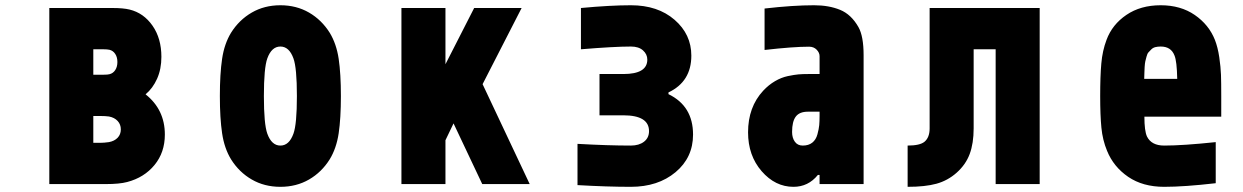

<svg xmlns="http://www.w3.org/2000/svg" viewBox="-20 -697 4707 727"><path d="M333.3 -414.1H371.7Q388 -414.1 394.5 -416Q408.2 -419.3 416.3 -431.6Q424.5 -444 424.5 -462.2Q424.5 -480.5 416.3 -492.8Q408.2 -505.2 394.5 -508.5Q385.4 -510.4 371.7 -510.4H333.3ZM333.3 -156.2H359.4Q374.3 -156.2 392.6 -158.9Q413.4 -162.8 425.5 -175.5Q437.5 -188.2 437.5 -207Q437.5 -225.9 425.5 -238.9Q413.4 -252 392.6 -255.9Q378.9 -257.8 359.4 -257.8H333.3ZM166.7 0V-666.7H406.2Q446.6 -666.7 470.7 -660.8Q524.1 -647.8 557.6 -599.6Q591.1 -551.4 591.1 -481.8Q591.1 -435.5 574.9 -399.1Q558.6 -362.6 531.2 -339.8Q604.2 -281.9 604.2 -187.5Q604.2 -119.8 565.1 -72.3Q526 -24.7 461.6 -7.8Q432.3 0 380.2 0Z M1228.5 -572.9Q1253.9 -531.2 1262.4 -474.3Q1270.8 -417.3 1270.8 -333.3Q1270.8 -249.3 1262.4 -192.4Q1253.9 -135.4 1228.5 -93.8Q1197.9 -44.9 1150.1 -17.3Q1102.2 10.4 1041.7 10.4Q981.1 10.4 933.3 -17.3Q885.4 -44.9 854.8 -93.8Q829.4 -135.4 821 -192.4Q812.5 -249.3 812.5 -333.3Q812.5 -417.3 821 -474.3Q829.4 -531.2 854.8 -572.9Q885.4 -621.7 933.3 -649.4Q981.1 -677.1 1041.7 -677.1Q1102.2 -677.1 1150.1 -649.4Q1197.9 -621.7 1228.5 -572.9ZM992.2 -475.9Q979.2 -440.1 979.2 -333.3Q979.2 -226.6 992.2 -190.8Q1008.5 -145.8 1041.7 -145.8Q1074.9 -145.8 1091.1 -190.8Q1104.2 -226.6 1104.2 -333.3Q1104.2 -440.1 1091.1 -475.9Q1074.9 -520.8 1041.7 -520.8Q1008.5 -520.8 992.2 -475.9Z M1666.7 0H1500V-666.7H1666.7V-453.8L1775.4 -666.7H1955.1L1807.3 -378.3L1985.7 0H1806L1697.3 -229.8L1666.7 -166Z M2511.1 -340.5Q2604.2 -295.6 2604.2 -187.5Q2604.2 -100.3 2537.8 -44.9Q2471.4 10.4 2368.5 10.4Q2279.3 10.4 2166.7 3.9V-152.3Q2282.6 -145.8 2368.5 -145.8Q2399.7 -145.8 2418.6 -160.5Q2437.5 -175.1 2437.5 -200.5Q2437.5 -260.4 2339.8 -260.4H2250V-416.7H2340.5Q2431 -416.7 2431 -471.4Q2431 -491.5 2414.7 -506.2Q2398.4 -520.8 2369.1 -520.8Q2306 -520.8 2179.7 -510.4V-666.7Q2291 -677.1 2369.1 -677.1Q2470.7 -677.1 2534.2 -622.1Q2597.7 -567.1 2597.7 -486.3Q2597.7 -388 2511.1 -347Z M3083.3 -274.1H3039.1Q3007.2 -274.1 2993.2 -255.5Q2979.2 -237 2979.2 -197.3Q2979.2 -175.1 2989.6 -160.5Q3000 -145.8 3019.5 -145.8Q3041.7 -145.8 3055.7 -156.9Q3069.7 -168 3075.2 -188.5Q3080.7 -209 3082 -223.3Q3083.3 -237.6 3083.3 -259.1ZM3062.5 -677.1Q3118.5 -677.1 3160.8 -659.8Q3203.1 -642.6 3230.5 -594.4Q3250 -559.9 3250 -487.6V0H3083.3V-34.5H3076.8Q3040.4 10.4 2984.4 10.4Q2915.4 10.4 2863.9 -48.8Q2812.5 -108.1 2812.5 -196Q2812.5 -291.7 2869.8 -353.5Q2890.6 -375.7 2914.4 -389.6Q2938.2 -403.6 2963.2 -408.9Q2988.3 -414.1 3003.6 -415.4Q3018.9 -416.7 3040.4 -416.7H3083.3V-484.4Q3083.3 -497.4 3072.3 -508.8Q3061.2 -520.2 3043.6 -520.2Q2983.7 -520.2 2875 -507.8V-664.7Q2982.4 -677.1 3062.5 -677.1Z M3916.7 -666.7V0H3750V-510.4H3666.7V-210.9Q3666.7 -154.3 3651.7 -113.9Q3636.7 -73.6 3602.2 -43Q3568.4 -13 3525.7 -1.3Q3483.1 10.4 3416.7 10.4V-145.8Q3462.9 -145.8 3480.5 -160.2Q3500 -176.4 3500 -210.9V-666.7Z M4375 -677.1Q4450.5 -677.1 4503.9 -640.3Q4557.3 -603.5 4580.1 -546.2Q4591.1 -518.2 4596.7 -480.5Q4602.2 -442.7 4603.2 -413.7Q4604.2 -384.8 4604.2 -333.3V-255.2H4313.2Q4313.2 -201.8 4322.9 -180.3Q4339.8 -145.8 4388 -145.8Q4459 -145.8 4583.3 -158.9V-3.3Q4464.8 10.4 4388 10.4Q4307.3 10.4 4252 -27.3Q4196.6 -65.1 4171.9 -125.7Q4154.9 -166.7 4150.4 -213.5Q4145.8 -260.4 4145.8 -333.3Q4145.8 -408.2 4150.1 -456.7Q4154.3 -505.2 4169.9 -546.2Q4191.4 -604.2 4245.1 -640.6Q4298.8 -677.1 4375 -677.1ZM4375 -520.8Q4363.9 -520.8 4354.8 -518.6Q4345.7 -516.3 4339.5 -510.1Q4333.3 -503.9 4328.8 -499Q4324.2 -494.1 4321.3 -482.7Q4318.4 -471.4 4316.7 -464.8Q4315.1 -458.3 4314.1 -443Q4313.2 -427.7 4313.2 -421.5Q4313.2 -415.4 4312.5 -398.4H4437.5Q4436.2 -465.5 4427.1 -487Q4414.1 -520.8 4375 -520.8Z"/></svg>

Font: Monoid
Style: Bold
Weight: 700
Width: 4
Designer: Andreas Larsen (@larsenwork)
Version: Version 0.61